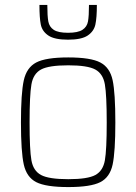

<svg xmlns="http://www.w3.org/2000/svg" viewBox="-20 -751 553 779"><path d="M65 -254Q65 -373 76.5 -425Q88 -477 127 -497.5Q166 -518 257 -518Q348 -518 387 -497.5Q426 -477 437 -425.5Q448 -374 448 -254Q448 -135 437 -83.5Q426 -32 387 -12Q348 8 257 8Q166 8 127 -12Q88 -32 76.5 -83.5Q65 -135 65 -254ZM413 -254Q413 -365 405.5 -408.5Q398 -452 366.5 -469Q335 -486 257 -486Q178 -486 146.5 -469Q115 -452 107.5 -408.5Q100 -365 100 -254Q100 -143 107.5 -100.5Q115 -58 146.5 -41Q178 -24 257 -24Q336 -24 367 -41Q398 -58 405.5 -100.5Q413 -143 413 -254ZM140 -731H172Q172 -686 176 -664Q180 -642 198 -630Q216 -618 256 -618Q296 -618 314.5 -630Q333 -642 337 -664Q341 -686 341 -731H373Q373 -679 367 -651.5Q361 -624 336 -607Q311 -590 256 -590Q201 -590 176 -607Q151 -624 145.5 -651.5Q140 -679 140 -731Z"/></svg>

Font: Saira Semi Condensed Thin
Style: Regular
Weight: 100
Width: 4
Designer: Hector Gatti with collaboration of the Omnibus-Type team
Foundry: Omnibus-Type
Version: Version 1.001; ttfautohint (v1.8)